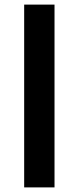

<svg xmlns="http://www.w3.org/2000/svg" viewBox="-20 -626 342 834"><path d="M85 188V-606H216.8V188Z"/></svg>

Font: Libra Sans Modern
Style: Bold
Weight: 700
Foundry: Stefan Peev, Context Ltd
Version: Version 1.000